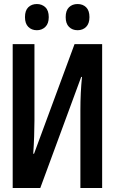

<svg xmlns="http://www.w3.org/2000/svg" viewBox="-20 -933 570 953"><path d="M43 0V-714H151V-334Q151 -300 149.5 -256.5Q148 -213 145 -170H149L350 -714H487V0H379V-385Q379 -430 381 -471Q383 -512 387 -551H383L180 0ZM365 -783Q339 -783 322.5 -799.5Q306 -816 306 -848Q306 -881 322.5 -897Q339 -913 365 -913Q391 -913 407.5 -897Q424 -881 424 -848Q424 -816 407.5 -799.5Q391 -783 365 -783ZM163 -783Q137 -783 120.5 -799.5Q104 -816 104 -848Q104 -881 120.5 -897Q137 -913 163 -913Q188 -913 205 -897Q222 -881 222 -848Q222 -816 205 -799.5Q188 -783 163 -783Z"/></svg>

Font: Noto Sans Mono Condensed SemiBold
Style: Regular
Weight: 600
Width: 3
Designer: Monotype Design Team
Foundry: Monotype Imaging Inc.
Version: Version 2.014